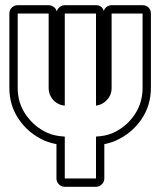

<svg xmlns="http://www.w3.org/2000/svg" viewBox="-20 -718 640 738"><path d="M349 -698Q372 -698 379 -676Q382 -686 390.5 -692Q399 -698 409 -698H528Q542 -698 551 -689Q560 -680 560 -666V-380Q560 -312 523 -258.5Q486 -205 426 -178Q415 -173 403.5 -169.5Q392 -166 381 -164V-32Q381 -19 371.5 -9.5Q362 0 349 0H229Q216 0 206.5 -9.5Q197 -19 197 -32V-164Q186 -166 174 -169.5Q162 -173 150 -178Q90 -205 53 -258.5Q16 -312 16 -380V-666Q16 -680 25.5 -689Q35 -698 48 -698H167Q178 -698 187 -691Q196 -684 198 -674Q201 -684 209.5 -691Q218 -698 229 -698ZM389 -332Q373 -315 349 -312V-666H229V-312Q204 -314 186 -332Q167 -353 167 -380V-666H48V-380Q48 -322 80 -276Q112 -230 163 -207Q179 -200 195.5 -197Q212 -194 229 -193V-32H349V-193Q366 -194 382 -197Q398 -200 414 -207Q465 -230 496.5 -276Q528 -322 528 -380V-666H409V-380Q409 -351 389 -332Z"/></svg>

Font: Lichte PostBus
Style: Regular
Weight: 400
Designer: Peter Wiegel
Version: Version 1.001